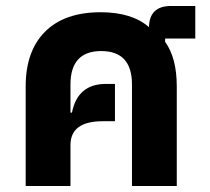

<svg xmlns="http://www.w3.org/2000/svg" viewBox="-20 -623 702 643"><path d="M634 -494H533V-483Q572 -429 572 -334V0H422V-340Q422 -452 319 -452Q216 -452 216 -340V-246H221Q240 -342 335 -342H365V-217H324Q216 -217 216 -137V0H66V-334Q66 -452 131 -517Q196 -582 317 -582Q422 -582 479 -532Q480 -603 553 -603H634Z"/></svg>

Font: Anuphan
Style: Bold
Weight: 700
Designer: Mike Abbink, Paul van der Laan, Pieter van Rosmalen, Mint Tantisuwanna
Foundry: Bold Monday; Cadson Demak
Version: Version 3.002;hotconv 1.0.109;makeotfexe 2.5.65596